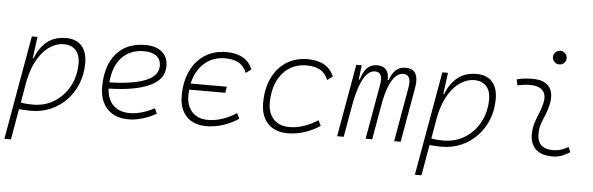

<svg xmlns="http://www.w3.org/2000/svg" viewBox="-56 -942 4214 1365"><g transform="rotate(5 2051.0 -259.0)"><path d="M56.2 224.6H9.3L49.3 -0.5Q48.8 -0.5 48.3 -0.5L49.3 -1.5L140.6 -517.6H180.7L162.1 -375.5L160.2 -365.7H167.5Q193.8 -437.5 247.3 -482.4Q300.8 -527.3 385.7 -527.3Q457 -527.3 496.1 -484.1Q535.2 -440.9 535.2 -361.3Q535.2 -282.2 508.3 -214.6Q481.4 -147 433.3 -96.7Q385.3 -46.4 320.6 -18.3Q255.9 9.8 179.7 9.8Q158.2 9.8 137.2 8.5Q116.2 7.3 94.7 5.4ZM103.5 -42.5Q137.7 -35.2 190.4 -35.2Q275.4 -35.2 342.8 -77.4Q410.2 -119.6 449.2 -192.4Q488.3 -265.1 488.3 -356.4Q488.3 -416.5 457.5 -449.5Q426.8 -482.4 371.1 -482.4Q325.2 -482.4 278.3 -453.9Q231.4 -425.3 192.9 -364.7Q154.3 -304.2 132.3 -208Z M880.9 -35.2Q921.4 -35.2 967.5 -48.3Q1013.7 -61.5 1056.6 -85.4L1073.7 -47.9Q1027.8 -21 976.1 -5.6Q924.3 9.8 876.5 9.8Q779.3 9.8 724.6 -46.9Q669.9 -103.5 669.9 -204.6Q669.9 -356.4 743.9 -441.9Q817.9 -527.3 949.7 -527.3Q1026.4 -527.3 1069.3 -491.2Q1112.3 -455.1 1112.3 -390.6Q1112.3 -294.9 1008.1 -247.3Q903.8 -199.7 716.8 -195.8Q720.2 -120.1 763.2 -77.6Q806.2 -35.2 880.9 -35.2ZM718.3 -240.2Q886.2 -244.1 975.8 -280.5Q1065.4 -316.9 1065.4 -389.2Q1065.4 -432.6 1034.2 -457.5Q1002.9 -482.4 945.8 -482.4Q845.7 -482.4 786.1 -418.5Q726.6 -354.5 718.3 -240.2Z M1430.7 9.8Q1340.3 9.8 1289.6 -43Q1238.8 -95.7 1238.8 -189.9Q1238.8 -292 1274.7 -367.7Q1310.5 -443.4 1375.7 -485.4Q1440.9 -527.3 1528.3 -527.3Q1671.4 -527.3 1715.8 -419.9L1678.2 -391.6Q1658.7 -440.4 1619.9 -461.4Q1581.1 -482.4 1524.4 -482.4Q1436 -482.4 1375.5 -428.5Q1314.9 -374.5 1294.4 -282.2H1552.7L1545.4 -238.3H1287.6Q1285.6 -217.8 1285.6 -195.8Q1286.6 -120.1 1327.1 -77.6Q1367.7 -35.2 1439.9 -35.2Q1491.2 -35.2 1544.2 -53.5Q1597.2 -71.8 1642.1 -102.1L1660.6 -63Q1613.3 -30.3 1553.5 -10.3Q1493.7 9.8 1430.7 9.8Z M2021 -35.2Q2072.3 -35.2 2125.2 -53.5Q2178.2 -71.8 2223.1 -102.1L2241.7 -63Q2194.3 -30.3 2134.5 -10.3Q2074.7 9.8 2011.7 9.8Q1921.4 9.8 1870.6 -43Q1819.8 -95.7 1819.8 -189.9Q1819.8 -292 1855.7 -367.7Q1891.6 -443.4 1956.8 -485.4Q2022 -527.3 2109.4 -527.3Q2252.4 -527.3 2296.9 -419.9L2259.3 -391.6Q2239.7 -440.4 2200.9 -461.4Q2162.1 -482.4 2105.5 -482.4Q2033.7 -482.4 1980 -446.8Q1926.3 -411.1 1896.7 -346.7Q1867.2 -282.2 1866.7 -195.8Q1867.7 -120.1 1908.2 -77.6Q1948.7 -35.2 2021 -35.2Z M2494.6 -517.6 2482.9 -414.6H2489.3Q2505.4 -470.2 2532.7 -498.8Q2560.1 -527.3 2604 -527.3Q2691.4 -527.3 2688 -429.2H2694.3Q2711.4 -477.5 2738 -502.4Q2764.6 -527.3 2808.6 -527.3Q2910.6 -527.3 2886.7 -390.6L2817.9 0H2771.5L2839.8 -389.6Q2848.1 -435.5 2836.4 -459Q2824.7 -482.4 2796.4 -482.4Q2706.5 -482.4 2663.1 -274.4L2614.7 0H2567.9L2636.7 -389.6Q2653.8 -482.4 2593.3 -482.4Q2500.5 -482.4 2454.6 -242.7V-244.6L2411.6 0H2364.7L2456.1 -517.6Z M2985.8 224.6H2939L2979 -0.5Q2978.5 -0.5 2978 -0.5L2979 -1.5L3070.3 -517.6H3110.4L3091.8 -375.5L3089.8 -365.7H3097.2Q3123.5 -437.5 3177 -482.4Q3230.5 -527.3 3315.4 -527.3Q3386.7 -527.3 3425.8 -484.1Q3464.8 -440.9 3464.8 -361.3Q3464.8 -282.2 3438 -214.6Q3411.1 -147 3363 -96.7Q3314.9 -46.4 3250.2 -18.3Q3185.5 9.8 3109.4 9.8Q3087.9 9.8 3066.9 8.5Q3045.9 7.3 3024.4 5.4ZM3033.2 -42.5Q3067.4 -35.2 3120.1 -35.2Q3205.1 -35.2 3272.5 -77.4Q3339.8 -119.6 3378.9 -192.4Q3418 -265.1 3418 -356.4Q3418 -416.5 3387.2 -449.5Q3356.4 -482.4 3300.8 -482.4Q3254.9 -482.4 3208 -453.9Q3161.1 -425.3 3122.6 -364.7Q3084 -304.2 3062 -208Z M4010.7 -66.9 4025.9 -31.2Q3999 -14.2 3969.5 -2.2Q3939.9 9.8 3901.4 9.8Q3818.8 9.8 3778.3 -31.7Q3737.8 -73.2 3742.7 -153.3Q3745.1 -189.9 3756.8 -224.4Q3768.6 -258.8 3782.2 -291.5Q3795.9 -324.2 3803.2 -355Q3819.3 -417.5 3792.2 -450Q3765.1 -482.4 3700.2 -482.4Q3653.8 -482.4 3610.8 -471.2L3600.6 -513.7Q3629.4 -522 3658.2 -524.7Q3687 -527.3 3715.8 -527.3Q3798.8 -527.3 3834.2 -480.7Q3869.6 -434.1 3847.7 -345.2Q3839.4 -310.5 3826.4 -280.5Q3813.5 -250.5 3802.7 -221.2Q3792 -191.9 3789.6 -157.7Q3781.2 -35.2 3900.9 -35.2Q3931.6 -35.2 3955.1 -42.5Q3978.5 -49.8 4010.7 -66.9ZM3893.1 -646Q3873 -646 3858.6 -660.2Q3844.2 -674.3 3844.2 -694.3Q3844.2 -714.4 3858.6 -728.8Q3873 -743.2 3893.1 -743.2Q3913.1 -743.2 3927.5 -728.8Q3941.9 -714.4 3941.9 -694.3Q3941.9 -674.3 3927.5 -660.2Q3913.1 -646 3893.1 -646Z"/></g></svg>

Font: Cascadia Code NF ExtraLight
Style: Italic
Weight: 200
Italic angle: -10°
Monospace: yes
Designer: Aaron Bell
Foundry: Saja Typeworks
Version: Version 2404.023; ttfautohint (v1.8.4)